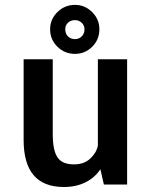

<svg xmlns="http://www.w3.org/2000/svg" viewBox="-20 -738 610 768"><path d="M280 -522.5Q239 -522.5 209.8 -551Q180.5 -579.5 180.5 -621Q180.5 -661 209.8 -689.8Q239 -718.5 280 -718.5Q319.5 -718.5 348.5 -689.8Q377.5 -661 377.5 -621Q377.5 -579.5 348.8 -551Q320 -522.5 280 -522.5ZM280 -581.5Q296 -581.5 307 -592.5Q318 -603.5 318 -621Q318 -636.5 306.8 -647Q295.5 -657.5 280 -657.5Q263 -657.5 252 -647.2Q241 -637 241 -621Q241 -603 252 -592.2Q263 -581.5 280 -581.5ZM235.5 10Q74.5 10 74.5 -178V-501H191V-202Q191 -137 209.8 -108.8Q228.5 -80.5 276 -80.5Q316.5 -80.5 341.2 -103.8Q366 -127 371.5 -156V-501H488.5V0H395.5L381.5 -61Q359 -27 321.5 -8.5Q284 10 235.5 10Z"/></svg>

Font: League Mono Narrow Medium
Style: Regular
Weight: 500
Width: 3
Designer: Tyler Finck
Foundry: The League of Moveable Type / Tyler Finck
Version: Version 2.210